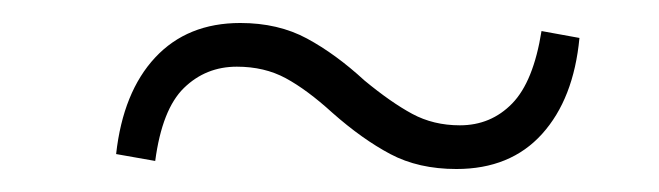

<svg xmlns="http://www.w3.org/2000/svg" viewBox="-20 -428 573 167"><path d="M297 -358Q320 -339 338.5 -329Q357 -319 380 -319Q407 -319 425.5 -338Q444 -357 451 -401L484 -395Q479 -342 451.5 -311.5Q424 -281 377 -281Q344 -281 319.5 -294Q295 -307 269 -330Q247 -350 228.5 -360Q210 -370 186 -370Q159 -370 140 -351.5Q121 -333 115 -288L81 -294Q87 -348 115 -378Q143 -408 189 -408Q222 -408 247 -394.5Q272 -381 297 -358Z"/></svg>

Font: Source Serif 4 SmText Light
Style: Italic
Weight: 300
Italic angle: -12°
Designer: Frank Grießhammer
Foundry: Adobe
Version: Version 4.005;hotconv 1.1.0;makeotfexe 2.6.0